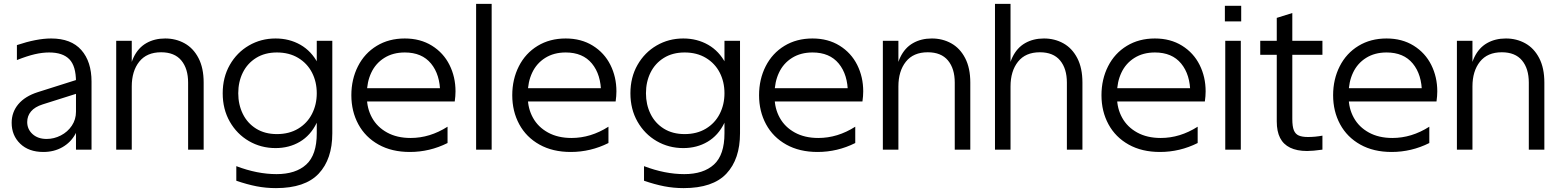

<svg xmlns="http://www.w3.org/2000/svg" viewBox="-20 -770 8029 988"><path d="M396 -295 200 -233Q159 -220 139.5 -196.5Q120 -173 120 -142Q120 -105 147.5 -80Q175 -55 220 -55Q258 -55 293 -73Q328 -91 349.5 -123Q371 -155 371 -195V-349Q371 -430 337 -465Q303 -500 233 -500Q198 -500 159 -491Q120 -482 67 -461V-538Q169 -572 243 -572Q346 -572 398.5 -512.5Q451 -453 451 -350V0H371V-119L383 -180H392Q392 -124 368 -80.5Q344 -37 301 -12.5Q258 12 203 12Q128 12 84 -30.5Q40 -73 40 -138Q40 -193 74.5 -234Q109 -275 175 -296L396 -366Z M658 -560V-390V-380V0H578V-560ZM830 -572Q885 -572 930 -547Q975 -522 1001.5 -471Q1028 -420 1028 -345V0H948V-345Q948 -417 913 -459Q878 -501 809 -501Q735 -501 696.5 -452.5Q658 -404 658 -325L644 -355Q644 -426 667.5 -475Q691 -524 733 -548Q775 -572 830 -572Z M1400 198Q1348 198 1299.5 188.5Q1251 179 1196 160V85Q1304 126 1403 126Q1502 126 1556 76.5Q1610 27 1610 -84V-173L1630 -290L1610 -380V-560H1690V-84Q1690 49 1620 123.5Q1550 198 1400 198ZM1398 -8Q1323 -8 1261 -44Q1199 -80 1162.5 -144Q1126 -208 1126 -290Q1126 -372 1162.5 -436Q1199 -500 1261 -536Q1323 -572 1398 -572Q1469 -572 1526 -539.5Q1583 -507 1616.5 -443Q1650 -379 1650 -290H1640Q1640 -200 1609 -136.5Q1578 -73 1523 -40.5Q1468 -8 1398 -8ZM1405 -500Q1343 -500 1298 -472Q1253 -444 1229.5 -396.5Q1206 -349 1206 -290Q1206 -232 1229.5 -184Q1253 -136 1298 -108Q1343 -80 1405 -80Q1468 -80 1514.5 -108Q1561 -136 1585.5 -184Q1610 -232 1610 -290Q1610 -349 1585.5 -396.5Q1561 -444 1514.5 -472Q1468 -500 1405 -500Z M1788 -280Q1788 -362 1822 -429Q1856 -496 1918.5 -534Q1981 -572 2063 -572Q2143 -572 2202.5 -535Q2262 -498 2293 -436Q2324 -374 2324 -300Q2324 -276 2320 -248H1832V-316H2269L2245 -290Q2245 -386 2198 -443Q2151 -500 2063 -500Q2002 -500 1957.5 -472Q1913 -444 1890.5 -396Q1868 -348 1868 -290V-270Q1868 -212 1894.5 -164Q1921 -116 1972 -88Q2023 -60 2093 -60Q2192 -60 2283 -118V-34Q2191 12 2089 12Q1996 12 1928 -26Q1860 -64 1824 -130.5Q1788 -197 1788 -280Z M2430 -750H2510V0H2430Z M2616 -280Q2616 -362 2650 -429Q2684 -496 2746.5 -534Q2809 -572 2891 -572Q2971 -572 3030.5 -535Q3090 -498 3121 -436Q3152 -374 3152 -300Q3152 -276 3148 -248H2660V-316H3097L3073 -290Q3073 -386 3026 -443Q2979 -500 2891 -500Q2830 -500 2785.5 -472Q2741 -444 2718.5 -396Q2696 -348 2696 -290V-270Q2696 -212 2722.5 -164Q2749 -116 2800 -88Q2851 -60 2921 -60Q3020 -60 3111 -118V-34Q3019 12 2917 12Q2824 12 2756 -26Q2688 -64 2652 -130.5Q2616 -197 2616 -280Z M3498 198Q3446 198 3397.5 188.5Q3349 179 3294 160V85Q3402 126 3501 126Q3600 126 3654 76.5Q3708 27 3708 -84V-173L3728 -290L3708 -380V-560H3788V-84Q3788 49 3718 123.5Q3648 198 3498 198ZM3496 -8Q3421 -8 3359 -44Q3297 -80 3260.5 -144Q3224 -208 3224 -290Q3224 -372 3260.5 -436Q3297 -500 3359 -536Q3421 -572 3496 -572Q3567 -572 3624 -539.5Q3681 -507 3714.5 -443Q3748 -379 3748 -290H3738Q3738 -200 3707 -136.5Q3676 -73 3621 -40.5Q3566 -8 3496 -8ZM3503 -500Q3441 -500 3396 -472Q3351 -444 3327.5 -396.5Q3304 -349 3304 -290Q3304 -232 3327.5 -184Q3351 -136 3396 -108Q3441 -80 3503 -80Q3566 -80 3612.5 -108Q3659 -136 3683.5 -184Q3708 -232 3708 -290Q3708 -349 3683.5 -396.5Q3659 -444 3612.5 -472Q3566 -500 3503 -500Z M3886 -280Q3886 -362 3920 -429Q3954 -496 4016.5 -534Q4079 -572 4161 -572Q4241 -572 4300.5 -535Q4360 -498 4391 -436Q4422 -374 4422 -300Q4422 -276 4418 -248H3930V-316H4367L4343 -290Q4343 -386 4296 -443Q4249 -500 4161 -500Q4100 -500 4055.5 -472Q4011 -444 3988.5 -396Q3966 -348 3966 -290V-270Q3966 -212 3992.5 -164Q4019 -116 4070 -88Q4121 -60 4191 -60Q4290 -60 4381 -118V-34Q4289 12 4187 12Q4094 12 4026 -26Q3958 -64 3922 -130.5Q3886 -197 3886 -280Z M4603 -560V-390V-380V0H4523V-560ZM4775 -572Q4830 -572 4875 -547Q4920 -522 4946.5 -471Q4973 -420 4973 -345V0H4893V-345Q4893 -417 4858 -459Q4823 -501 4754 -501Q4680 -501 4641.5 -452.5Q4603 -404 4603 -325L4589 -355Q4589 -426 4612.5 -475Q4636 -524 4678 -548Q4720 -572 4775 -572Z M5331 -501Q5257 -501 5218.5 -452.5Q5180 -404 5180 -325L5166 -355Q5166 -426 5189.5 -475Q5213 -524 5255 -548Q5297 -572 5352 -572Q5407 -572 5452 -547Q5497 -522 5523.5 -471Q5550 -420 5550 -345V0H5470V-345Q5470 -417 5435 -459Q5400 -501 5331 -501ZM5100 -750H5180V0H5100Z M5648 -280Q5648 -362 5682 -429Q5716 -496 5778.5 -534Q5841 -572 5923 -572Q6003 -572 6062.5 -535Q6122 -498 6153 -436Q6184 -374 6184 -300Q6184 -276 6180 -248H5692V-316H6129L6105 -290Q6105 -386 6058 -443Q6011 -500 5923 -500Q5862 -500 5817.5 -472Q5773 -444 5750.5 -396Q5728 -348 5728 -290V-270Q5728 -212 5754.5 -164Q5781 -116 5832 -88Q5883 -60 5953 -60Q6052 -60 6143 -118V-34Q6051 12 5949 12Q5856 12 5788 -26Q5720 -64 5684 -130.5Q5648 -197 5648 -280Z M6365 -560V0H6285V-560ZM6367 -740V-660H6283V-740Z M6550 -145V-678L6630 -703V-158Q6630 -119 6638 -99.5Q6646 -80 6663.5 -72.5Q6681 -65 6711 -65Q6747 -65 6785 -72V0Q6736 7 6706 7Q6654 7 6619 -10Q6584 -27 6567 -60.5Q6550 -94 6550 -145ZM6465 -560H6785V-488H6465Z M6840 -280Q6840 -362 6874 -429Q6908 -496 6970.5 -534Q7033 -572 7115 -572Q7195 -572 7254.5 -535Q7314 -498 7345 -436Q7376 -374 7376 -300Q7376 -276 7372 -248H6884V-316H7321L7297 -290Q7297 -386 7250 -443Q7203 -500 7115 -500Q7054 -500 7009.5 -472Q6965 -444 6942.5 -396Q6920 -348 6920 -290V-270Q6920 -212 6946.5 -164Q6973 -116 7024 -88Q7075 -60 7145 -60Q7244 -60 7335 -118V-34Q7243 12 7141 12Q7048 12 6980 -26Q6912 -64 6876 -130.5Q6840 -197 6840 -280Z M7557 -560V-390V-380V0H7477V-560ZM7729 -572Q7784 -572 7829 -547Q7874 -522 7900.5 -471Q7927 -420 7927 -345V0H7847V-345Q7847 -417 7812 -459Q7777 -501 7708 -501Q7634 -501 7595.5 -452.5Q7557 -404 7557 -325L7543 -355Q7543 -426 7566.5 -475Q7590 -524 7632 -548Q7674 -572 7729 -572Z"/></svg>

Font: TASA Explorer VF
Style: Regular
Weight: 400
Designer: Weizhong Zhang
Foundry: Local Remote
Version: Version 1.000;Glyphs 3.2 (3192)